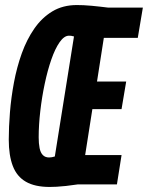

<svg xmlns="http://www.w3.org/2000/svg" viewBox="-20 -730 586 760"><path d="M442.8 0H287.3Q261.9 3.7 241.2 6.1Q220.5 8.4 204.3 9.2Q188 10 176.7 10Q118.2 10 82.5 -10.6Q46.7 -31.1 30.7 -73Q14.7 -114.8 14.7 -177.3Q14.7 -227.2 19.4 -285.6Q24.1 -344 35.3 -403.8Q46.5 -463.6 66.1 -518.5Q85.8 -573.4 115.7 -616.6Q145.6 -659.8 187.1 -684.9Q228.7 -710 284.1 -710Q295.2 -710 310.8 -709.4Q326.3 -708.7 343.2 -707.1Q360 -705.4 376.7 -703.6Q393.4 -701.7 407.2 -700H545.5L525.4 -580.2H391L364 -407.3H479.5L461.1 -298H345.6L317.1 -116.3H461.2ZM197 -110.6 272.9 -585.9Q271.6 -586.2 270.1 -586.3Q268.7 -586.5 266.7 -587.1Q264.8 -587.8 262.7 -588.1Q260.6 -588.4 258.2 -588.5Q255.8 -588.7 252.9 -588.7Q234.1 -588.7 216.1 -563.1Q198.1 -537.5 183.1 -494.2Q168.1 -451 157 -398.2Q145.8 -345.4 139.5 -290.3Q133.1 -235.2 133.1 -186.4Q133.1 -162.2 136.7 -143.9Q140.3 -125.6 149.6 -116.2Q158.8 -106.7 174.3 -106.7Q179.9 -106.7 185.4 -107.7Q190.9 -108.7 197 -110.6Z"/></svg>

Font: Georama
Style: Italic
Weight: 400
Width: 2
Italic angle: -9°
Designer: Jean-Baptiste Levee
Foundry: Production Type
Version: Version 1.000